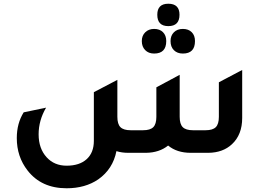

<svg xmlns="http://www.w3.org/2000/svg" viewBox="-20 -819 1408 1029"><path d="M882 -679Q823 -679 823 -740Q823 -799 882 -799Q942 -799 942 -740Q942 -679 882 -679ZM806 -532Q776 -532 758 -550.5Q740 -569 740 -599Q740 -628 758.5 -646Q777 -664 806 -664Q836 -664 853.5 -646.5Q871 -629 871 -599Q871 -532 806 -532ZM894 -599Q894 -628 912 -646Q930 -664 960 -664Q990 -664 1007.5 -646.5Q1025 -629 1025 -599Q1025 -532 960 -532Q930 -532 912 -550Q894 -568 894 -599ZM1153 -378 1278 -444V-187Q1278 -97 1223 -46Q1175 -1 1097 0H1002Q928 0 881 -39Q834 -1 763 0H667Q633 0 604 -9Q585 87 507 142Q437 190 337 190Q202 190 128 95Q70 21 70 -79Q70 -158 107 -217L227 -242Q187 -174 187 -99Q187 -23 230 24Q271 69 337 69Q406 69 444.5 34Q483 -1 483 -64V-325L609 -391V-193Q609 -154 625.5 -137.5Q642 -121 680 -121H747Q785 -121 801.5 -137.5Q818 -154 818 -193V-351L943 -418V-193Q943 -154 959.5 -137.5Q976 -121 1014 -121H1082Q1120 -121 1136.5 -137.5Q1153 -154 1153 -193Z"/></svg>

Font: Space Grotesk SemiBold
Style: Regular
Weight: 600
Designer: Florian Karsten
Foundry: Florian Karsten
Version: Version 2.000